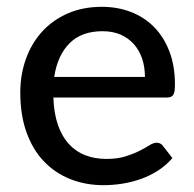

<svg xmlns="http://www.w3.org/2000/svg" viewBox="-20 -536 570 563"><path d="M405 -310.5Q405 -339.5 396.8 -364Q388.5 -388.5 372.5 -406.5Q356.5 -424.5 333.5 -434.5Q310.5 -444.5 280.5 -444.5Q219 -444.5 183.8 -409Q148.5 -373.5 139 -310.5ZM485.5 -72.5Q467.5 -51.5 444 -36.2Q420.5 -21 394 -11.5Q367.5 -2 339.2 2.5Q311 7 283.5 7Q231 7 186.2 -10.8Q141.5 -28.5 108.8 -62.8Q76 -97 57.8 -147.8Q39.5 -198.5 39.5 -264.5Q39.5 -317.5 56 -363.2Q72.5 -409 103.2 -443Q134 -477 178.5 -496.5Q223 -516 278.5 -516Q325 -516 364.2 -500.8Q403.5 -485.5 432 -456.5Q460.5 -427.5 476.8 -385Q493 -342.5 493 -288Q493 -265.5 488 -257.8Q483 -250 469.5 -250H136.5Q138 -204.5 149.5 -170.8Q161 -137 181.2 -114.5Q201.5 -92 229.5 -81Q257.5 -70 292 -70Q324.5 -70 348.2 -77.5Q372 -85 389.2 -93.8Q406.5 -102.5 418.2 -110Q430 -117.5 439 -117.5Q451 -117.5 457.5 -108.5Z"/></svg>

Font: Lato 2
Style: Regular
Weight: 500
Designer: Lukasz Dziedzic with Adam Twardoch and Botio Nikoltchev
Foundry: tyPoland Lukasz Dziedzic
Version: Version 2.015; 2015-08-06; http://www.latofonts.com/